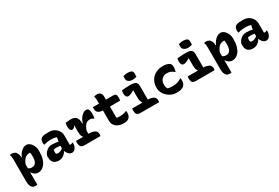

<svg xmlns="http://www.w3.org/2000/svg" viewBox="91 -2084 5217 3596"><g transform="rotate(-30 2700.0 -286.0)"><path d="M45 -540Q53 -542 60.5 -543Q68 -544 75.5 -545Q83 -546 90 -546Q123 -546 151.5 -530.5Q180 -515 197.5 -476.5Q215 -438 215 -369Q215 -296 215 -225Q215 -154 215 -84Q215 -14 215 56Q215 126 215 197Q206 198 199.5 199Q193 200 187 200Q181 200 173 200Q132 200 108 177.5Q84 155 74.5 118.5Q65 82 65 42Q65 -29 65 -88.5Q65 -148 65 -203.5Q65 -259 65 -316.5Q65 -374 65 -441Q65 -466 60.5 -494Q56 -522 45 -540ZM405 -552Q444 -552 479.5 -523.5Q515 -495 537.5 -447.5Q560 -400 560 -344V-322Q560 -233 541.5 -169.5Q523 -106 492 -66Q461 -26 424 -7Q387 12 350 12Q320 12 294 0.5Q268 -11 249 -29.5Q230 -48 220 -68H198V-172Q216 -153 239.5 -142.5Q263 -132 295 -132Q332 -132 356.5 -151.5Q381 -171 393 -208Q405 -245 405 -299V-310Q405 -342 403.5 -360.5Q402 -379 397 -390Q394 -391 391 -391Q388 -391 386 -391Q346 -391 312 -373.5Q278 -356 251.5 -315.5Q225 -275 204 -206V-392H221Q237 -435 266 -471.5Q295 -508 331 -530Q367 -552 405 -552Z M1115 -354Q1115 -334 1115 -313.5Q1115 -293 1115 -273Q1115 -253 1115 -233Q1115 -213 1115 -193Q1115 -181 1115 -169.5Q1115 -158 1115 -147Q1118 -145 1124 -143.5Q1130 -142 1134 -142Q1144 -142 1155 -145.5Q1166 -149 1176 -158H1182Q1184 -151 1184.5 -146Q1185 -141 1185 -133Q1185 -103 1174.5 -72.5Q1164 -42 1147 -25Q1130 -8 1113.5 -1Q1097 6 1082 6Q1055 6 1031.5 -9.5Q1008 -25 991 -49Q974 -73 964.5 -101Q955 -129 955 -153Q955 -173 955 -192Q955 -211 955 -230Q955 -249 957.5 -272Q960 -295 965.5 -324Q971 -353 979 -388Q960 -396 941.5 -400Q923 -404 903.5 -405.5Q884 -407 861 -407Q831 -407 806 -405Q781 -403 757 -398.5Q733 -394 706 -386H700Q698 -396 696.5 -409Q695 -422 695 -435Q695 -458 702 -480Q709 -502 723 -516Q735 -528 754.5 -535.5Q774 -543 808 -546.5Q842 -550 897 -550Q949 -550 989.5 -532Q1030 -514 1058 -484.5Q1086 -455 1100.5 -421Q1115 -387 1115 -354ZM803 -159Q803 -135 812 -127Q821 -119 851 -119Q870 -119 890 -125Q910 -131 930 -144Q950 -157 967 -178L976 -96H961Q949 -70 924.5 -45.5Q900 -21 867.5 -5.5Q835 10 798 10Q749 10 714 -7.5Q679 -25 661 -60.5Q643 -96 643 -150V-158Q643 -184 657.5 -211.5Q672 -239 697 -263Q722 -287 753.5 -302Q785 -317 819 -317Q863 -317 900 -312.5Q937 -308 964 -299Q991 -290 1003 -278Q1009 -272 1014.5 -262.5Q1020 -253 1023.5 -239Q1027 -225 1027 -205Q1000 -212 971.5 -216Q943 -220 916 -222.5Q889 -225 866 -225Q850 -225 836 -223Q822 -221 809 -216Q806 -201 804.5 -188Q803 -175 803 -161Z M1396 -139 1404 -155Q1393 -168 1385 -185Q1377 -202 1373.5 -224.5Q1370 -247 1370 -275Q1370 -298 1370 -321Q1370 -344 1370 -367.5Q1370 -391 1370 -414L1365 -416Q1346 -383 1328 -374Q1310 -365 1298 -365Q1278 -365 1261 -388.5Q1244 -412 1244 -462Q1244 -483 1246.5 -504.5Q1249 -526 1253 -540Q1260 -541 1270 -542Q1280 -543 1290 -544Q1300 -545 1311 -546Q1322 -547 1332.5 -548Q1343 -549 1353 -549.5Q1363 -550 1370 -550Q1404 -550 1429.5 -542Q1455 -534 1472.5 -518.5Q1490 -503 1500.5 -480Q1511 -457 1515.5 -427Q1520 -397 1520 -360Q1520 -330 1520 -299.5Q1520 -269 1520 -238.5Q1520 -208 1520 -177.5Q1520 -147 1520 -117ZM1513 -369H1525Q1556 -464 1606.5 -512Q1657 -560 1706 -560Q1719 -560 1728.5 -557Q1738 -554 1745 -546Q1759 -533 1765.5 -505Q1772 -477 1772 -430Q1772 -405 1769 -383Q1766 -361 1761 -341H1755Q1737 -355 1719.5 -362.5Q1702 -370 1674 -370Q1636 -370 1606.5 -352Q1577 -334 1554.5 -295.5Q1532 -257 1513 -193ZM1253 -150H1519Q1586 -150 1625.5 -136.5Q1665 -123 1682.5 -99Q1700 -75 1700 -43Q1700 -35 1699.5 -28Q1699 -21 1697.5 -14Q1696 -7 1693 0H1358Q1291 0 1270.5 -30Q1250 -60 1250 -116Q1250 -122 1250.5 -127.5Q1251 -133 1251.5 -139Q1252 -145 1253 -150Z M1844 -540H2279Q2321 -540 2336.5 -521.5Q2352 -503 2352 -453Q2352 -442 2351 -430.5Q2350 -419 2348.5 -409Q2347 -399 2345 -390H2017Q1966 -390 1931.5 -397Q1897 -404 1877 -419Q1857 -434 1849 -457Q1841 -480 1841 -513Q1841 -518 1841.5 -523Q1842 -528 1842.5 -532.5Q1843 -537 1844 -540ZM2346 -167Q2348 -158 2349 -147.5Q2350 -137 2350 -129Q2350 -92 2340 -66Q2330 -40 2312 -22Q2304 -14 2292.5 -7.5Q2281 -1 2266.5 3.5Q2252 8 2233 10Q2214 12 2190 12Q2144 12 2104.5 -0.5Q2065 -13 2036 -36.5Q2007 -60 1991 -92Q1975 -124 1975 -163Q1975 -219 1975 -274.5Q1975 -330 1975 -385.5Q1975 -441 1975 -497Q1975 -553 1975 -608Q1975 -631 1972.5 -654Q1970 -677 1962 -700Q1980 -705 1997.5 -707.5Q2015 -710 2032 -710Q2058 -710 2079 -699Q2100 -688 2112.5 -665.5Q2125 -643 2125 -608Q2125 -554 2125 -500Q2125 -446 2125 -392Q2125 -338 2125 -284.5Q2125 -231 2125 -176Q2125 -168 2126 -160Q2127 -152 2129 -144Q2143 -141 2156 -139.5Q2169 -138 2185 -138Q2219 -138 2244.5 -140.5Q2270 -143 2292.5 -149.5Q2315 -156 2340 -167Z M2680 -139 2688 -156Q2671 -176 2663 -205Q2655 -234 2655 -275Q2655 -292 2655 -307.5Q2655 -323 2655 -339Q2655 -355 2655 -370.5Q2655 -386 2655 -401.5Q2655 -417 2655 -432L2651 -435Q2619 -415 2594.5 -404Q2570 -393 2553 -389Q2536 -385 2524 -385Q2507 -385 2493 -394Q2479 -403 2471 -423.5Q2463 -444 2463 -477Q2463 -494 2465.5 -511Q2468 -528 2472 -540Q2494 -543 2528 -545Q2562 -547 2597 -548.5Q2632 -550 2655 -550Q2707 -550 2740 -540.5Q2773 -531 2789 -507Q2805 -483 2805 -438Q2805 -406 2805 -374Q2805 -342 2805 -310Q2805 -278 2805 -245.5Q2805 -213 2805 -181Q2805 -149 2805 -117ZM2468 -150H2770Q2846 -150 2888.5 -136.5Q2931 -123 2949 -99Q2967 -75 2967 -43Q2967 -35 2966.5 -28Q2966 -21 2964.5 -14Q2963 -7 2960 0H2572Q2528 0 2504.5 -10Q2481 -20 2472.5 -43.5Q2464 -67 2464 -107Q2464 -116 2464.5 -123Q2465 -130 2466 -136.5Q2467 -143 2468 -150ZM2627 -755Q2636 -759 2648 -762Q2660 -765 2673 -767.5Q2686 -770 2700 -771Q2714 -772 2727 -772Q2774 -772 2804.5 -756.5Q2835 -741 2835 -700V-628Q2826 -624 2815.5 -621Q2805 -618 2793.5 -615.5Q2782 -613 2770.5 -612Q2759 -611 2747 -611Q2695 -611 2661 -635Q2627 -659 2627 -699Z M3360 -552Q3396 -552 3424.5 -546.5Q3453 -541 3473.5 -532Q3494 -523 3505 -512Q3519 -498 3525 -481Q3531 -464 3531 -431Q3531 -405 3527 -383Q3523 -361 3514 -337H3508Q3469 -372 3435 -385Q3401 -398 3352 -398Q3309 -398 3276 -378Q3243 -358 3224.5 -323Q3206 -288 3206 -242V-234Q3206 -213 3210.5 -191Q3215 -169 3228 -146Q3250 -139 3274.5 -136Q3299 -133 3332 -133Q3375 -133 3409 -139Q3443 -145 3472 -158Q3501 -171 3529 -190H3535Q3537 -179 3538 -168Q3539 -157 3539 -140Q3539 -106 3529.5 -79.5Q3520 -53 3501 -34Q3486 -19 3463.5 -9Q3441 1 3409 6.5Q3377 12 3331 12Q3282 12 3233 -8.5Q3184 -29 3144 -65.5Q3104 -102 3080 -149.5Q3056 -197 3056 -251V-261Q3056 -348 3094.5 -413.5Q3133 -479 3201.5 -515.5Q3270 -552 3360 -552Z M3880 -139 3888 -156Q3871 -176 3863 -205Q3855 -234 3855 -275Q3855 -292 3855 -307.5Q3855 -323 3855 -339Q3855 -355 3855 -370.5Q3855 -386 3855 -401.5Q3855 -417 3855 -432L3851 -435Q3819 -415 3794.5 -404Q3770 -393 3753 -389Q3736 -385 3724 -385Q3707 -385 3693 -394Q3679 -403 3671 -423.5Q3663 -444 3663 -477Q3663 -494 3665.5 -511Q3668 -528 3672 -540Q3694 -543 3728 -545Q3762 -547 3797 -548.5Q3832 -550 3855 -550Q3907 -550 3940 -540.5Q3973 -531 3989 -507Q4005 -483 4005 -438Q4005 -406 4005 -374Q4005 -342 4005 -310Q4005 -278 4005 -245.5Q4005 -213 4005 -181Q4005 -149 4005 -117ZM3668 -150H3970Q4046 -150 4088.5 -136.5Q4131 -123 4149 -99Q4167 -75 4167 -43Q4167 -35 4166.5 -28Q4166 -21 4164.5 -14Q4163 -7 4160 0H3772Q3728 0 3704.5 -10Q3681 -20 3672.5 -43.5Q3664 -67 3664 -107Q3664 -116 3664.5 -123Q3665 -130 3666 -136.5Q3667 -143 3668 -150ZM3827 -755Q3836 -759 3848 -762Q3860 -765 3873 -767.5Q3886 -770 3900 -771Q3914 -772 3927 -772Q3974 -772 4004.5 -756.5Q4035 -741 4035 -700V-628Q4026 -624 4015.5 -621Q4005 -618 3993.5 -615.5Q3982 -613 3970.5 -612Q3959 -611 3947 -611Q3895 -611 3861 -635Q3827 -659 3827 -699Z M4245 -540Q4253 -542 4260.5 -543Q4268 -544 4275.5 -545Q4283 -546 4290 -546Q4323 -546 4351.5 -530.5Q4380 -515 4397.5 -476.5Q4415 -438 4415 -369Q4415 -296 4415 -225Q4415 -154 4415 -84Q4415 -14 4415 56Q4415 126 4415 197Q4406 198 4399.5 199Q4393 200 4387 200Q4381 200 4373 200Q4332 200 4308 177.5Q4284 155 4274.5 118.5Q4265 82 4265 42Q4265 -29 4265 -88.5Q4265 -148 4265 -203.5Q4265 -259 4265 -316.5Q4265 -374 4265 -441Q4265 -466 4260.5 -494Q4256 -522 4245 -540ZM4605 -552Q4644 -552 4679.5 -523.5Q4715 -495 4737.5 -447.5Q4760 -400 4760 -344V-322Q4760 -233 4741.5 -169.5Q4723 -106 4692 -66Q4661 -26 4624 -7Q4587 12 4550 12Q4520 12 4494 0.5Q4468 -11 4449 -29.5Q4430 -48 4420 -68H4398V-172Q4416 -153 4439.5 -142.5Q4463 -132 4495 -132Q4532 -132 4556.5 -151.5Q4581 -171 4593 -208Q4605 -245 4605 -299V-310Q4605 -342 4603.5 -360.5Q4602 -379 4597 -390Q4594 -391 4591 -391Q4588 -391 4586 -391Q4546 -391 4512 -373.5Q4478 -356 4451.5 -315.5Q4425 -275 4404 -206V-392H4421Q4437 -435 4466 -471.5Q4495 -508 4531 -530Q4567 -552 4605 -552Z M5315 -354Q5315 -334 5315 -313.5Q5315 -293 5315 -273Q5315 -253 5315 -233Q5315 -213 5315 -193Q5315 -181 5315 -169.5Q5315 -158 5315 -147Q5318 -145 5324 -143.5Q5330 -142 5334 -142Q5344 -142 5355 -145.5Q5366 -149 5376 -158H5382Q5384 -151 5384.5 -146Q5385 -141 5385 -133Q5385 -103 5374.5 -72.5Q5364 -42 5347 -25Q5330 -8 5313.5 -1Q5297 6 5282 6Q5255 6 5231.5 -9.5Q5208 -25 5191 -49Q5174 -73 5164.5 -101Q5155 -129 5155 -153Q5155 -173 5155 -192Q5155 -211 5155 -230Q5155 -249 5157.5 -272Q5160 -295 5165.5 -324Q5171 -353 5179 -388Q5160 -396 5141.5 -400Q5123 -404 5103.5 -405.5Q5084 -407 5061 -407Q5031 -407 5006 -405Q4981 -403 4957 -398.5Q4933 -394 4906 -386H4900Q4898 -396 4896.5 -409Q4895 -422 4895 -435Q4895 -458 4902 -480Q4909 -502 4923 -516Q4935 -528 4954.5 -535.5Q4974 -543 5008 -546.5Q5042 -550 5097 -550Q5149 -550 5189.5 -532Q5230 -514 5258 -484.5Q5286 -455 5300.5 -421Q5315 -387 5315 -354ZM5003 -159Q5003 -135 5012 -127Q5021 -119 5051 -119Q5070 -119 5090 -125Q5110 -131 5130 -144Q5150 -157 5167 -178L5176 -96H5161Q5149 -70 5124.5 -45.5Q5100 -21 5067.5 -5.5Q5035 10 4998 10Q4949 10 4914 -7.5Q4879 -25 4861 -60.5Q4843 -96 4843 -150V-158Q4843 -184 4857.5 -211.5Q4872 -239 4897 -263Q4922 -287 4953.5 -302Q4985 -317 5019 -317Q5063 -317 5100 -312.5Q5137 -308 5164 -299Q5191 -290 5203 -278Q5209 -272 5214.5 -262.5Q5220 -253 5223.5 -239Q5227 -225 5227 -205Q5200 -212 5171.5 -216Q5143 -220 5116 -222.5Q5089 -225 5066 -225Q5050 -225 5036 -223Q5022 -221 5009 -216Q5006 -201 5004.5 -188Q5003 -175 5003 -161Z"/></g></svg>

Font: Recursive Monospace Casual ExtraBold
Style: Regular
Weight: 800
Version: Version 1.047